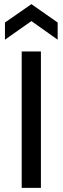

<svg xmlns="http://www.w3.org/2000/svg" viewBox="-20 -909 303 929"><path d="M85 0V-660H178V0ZM4 -717V-800L132 -889L259 -800V-717L132 -807Z"/></svg>

Font: Bricolage Grotesque 16pt
Style: Regular
Weight: 400
Version: Version 1.001;gftools[0.9.33.dev8+g029e19f]